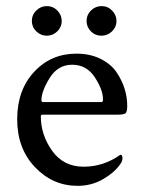

<svg xmlns="http://www.w3.org/2000/svg" viewBox="-20 -601 460 627"><path d="M98.6 -566.9Q113.3 -581.1 133.3 -581.1Q153.3 -581.1 167.5 -566.4Q181.6 -551.8 181.6 -532.2Q181.6 -512.7 167 -498.5Q152.3 -484.4 132.8 -484.4Q113.3 -484.4 98.6 -498.5Q84 -512.7 84 -532.7Q84 -552.7 98.6 -566.9ZM277.3 -566.9Q292 -581.1 312 -581.1Q332 -581.1 346.2 -566.4Q360.4 -551.8 360.4 -532.2Q360.4 -512.7 345.7 -498.5Q331.1 -484.4 311 -484.4Q291 -484.4 276.9 -498.5Q262.7 -512.7 262.7 -532.7Q262.7 -552.7 277.3 -566.9ZM115.2 -273.4Q115.2 -267.6 121.1 -267.6H311.5Q316.4 -267.6 316.4 -276.4Q316.4 -307.6 289.6 -348.6Q262.7 -389.6 215.8 -389.6Q168.9 -389.6 142.1 -346.2Q115.2 -302.7 115.2 -273.4ZM373 -95.7Q379.9 -95.7 379.9 -85Q379.9 -74.2 373 -65.4Q354.5 -38.1 316.9 -16.1Q279.3 5.9 233.4 5.9Q152.3 5.9 94.2 -55.2Q36.1 -116.2 36.1 -211.4Q36.1 -306.6 91.3 -366.2Q146.5 -425.8 229.5 -425.8Q274.4 -425.8 308.6 -408.7Q342.8 -391.6 360.8 -364.7Q395.5 -313 395.5 -254.9Q395.5 -235.4 389.6 -231Q383.8 -226.6 366.2 -226.6H121.1Q113.3 -226.6 113.3 -221.7Q113.3 -160.2 150.4 -108.4Q187.5 -56.6 252.9 -56.6Q318.4 -56.6 373 -95.7Z"/></svg>

Font: CrimsonText-Roman
Style: Roman
Weight: 400
Version: Version 0.13